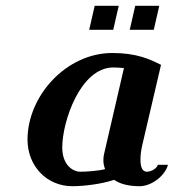

<svg xmlns="http://www.w3.org/2000/svg" viewBox="-20 -633 600 663"><path d="M447 -613 428 -530H511L530 -613ZM307 -613 288 -530H371L390 -613ZM536 -409C497 -429 451 -450 368 -450C208 -450 75 -301 75 -151C75 -59 142 10 230 10C272 10 333 2 374 -12C394 2 424 10 462 10C505 10 551 -28 560 -64H525C522 -52 503 -40 487 -40C472 -40 465 -56 465 -81C465 -97 467 -115 472 -135ZM408 -398 340 -104C338 -96 337 -88 337 -80C337 -69 339 -59 343 -49C321 -43 279 -40 256 -40C237 -40 195 -58 195 -124C195 -214 258 -400 371 -400C385 -400 397 -399 408 -398Z"/></svg>

Font: Pfennig
Style: BoldItalic
Weight: 700
Italic angle: -13°
Version: Version 20100423